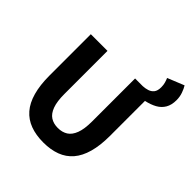

<svg xmlns="http://www.w3.org/2000/svg" viewBox="-249 -1128 1319 1319"><g transform="rotate(45 411.0 -468.0)"><path d="M672 -682 590 -743Q613 -744 635 -751Q657 -758 671 -775.5Q685 -793 685 -828Q685 -850 679.5 -869Q674 -888 668 -901L789 -950Q801 -931 811.5 -901.5Q822 -872 822 -839Q822 -792 803.5 -760.5Q785 -729 751.5 -710.5Q718 -692 672 -682ZM380 14Q308 14 253 -6.5Q198 -27 160.5 -70Q123 -113 104 -181Q85 -249 85 -341V-743H247V-325Q247 -252 263 -208.5Q279 -165 308.5 -146Q338 -127 380 -127Q422 -127 452 -146Q482 -165 498.5 -208.5Q515 -252 515 -325V-743H672V-341Q672 -249 653 -181Q634 -113 597 -70Q560 -27 505.5 -6.5Q451 14 380 14Z"/></g></svg>

Font: Noto Sans TC ExtraBold
Style: Regular
Weight: 800
Designer: Ryoko NISHIZUKA  (kana, bopomofo & ideographs); Paul D. Hunt (Latin, Greek & Cyrillic); Sandoll Communications , Soo-you
Foundry: Adobe
Version: Version 2.004-H2;hotconv 1.0.118;makeotfexe 2.5.65603